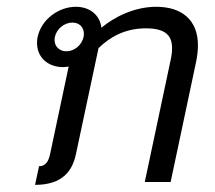

<svg xmlns="http://www.w3.org/2000/svg" viewBox="-20 -528 623 557"><path d="M190 -462.5C210 -462.5 223.3 -449.2 223.3 -430C223.3 -426.7 223.3 -424.2 222.5 -420.8C217.5 -397.5 195.8 -379.2 172.5 -379.2C152.5 -379.2 138.3 -393.3 138.3 -411.7C138.3 -415 138.3 -417.5 139.2 -420.8C144.2 -444.2 166.7 -462.5 190 -462.5ZM81.7 8.3C162.5 8.3 190.8 -33.3 200.8 -83.3L265.8 -388.3C298.3 -420 341.7 -445.8 403.3 -445.8C460.8 -445.8 479.2 -424.2 479.2 -388.3C479.2 -376.7 477.5 -364.2 474.2 -350L400 0H475L549.2 -350C552.5 -366.7 554.2 -382.5 554.2 -396.7C554.2 -470 507.5 -508.3 433.3 -508.3C368.3 -508.3 310 -477.5 274.2 -447.5C270 -484.2 240.8 -508.3 200 -508.3C150 -508.3 100 -471.7 89.2 -420.8C87.5 -414.2 87.5 -408.3 87.5 -402.5C87.5 -361.7 119.2 -333.3 162.5 -333.3C168.3 -333.3 174.2 -334.2 179.2 -335L125.8 -83.3C120.8 -57.5 110.8 -45.8 93.3 -45.8Z"/></svg>

Font: BoonHome
Style: Book Oblique
Weight: 400
Italic angle: -12°
Designer: Sungsit Sawaiwan
Foundry: Sungsit Sawaiwan
Version: Version 0.2